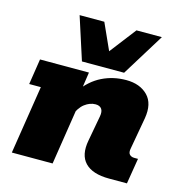

<svg xmlns="http://www.w3.org/2000/svg" viewBox="-96 -709 751 796"><g transform="rotate(15 280.0 -311.5)"><path d="M25 0 71 -293H21L38 -403H248L228 -268L220 -317Q255 -366 302.5 -389.5Q350 -413 406 -413Q465 -413 498.5 -379Q532 -345 521 -280L497 -145Q493 -126 500.5 -118Q508 -110 521 -110H537L519 0H442Q371 0 339 -33Q307 -66 319 -130L339 -239Q343 -261 335 -272Q327 -283 309 -283Q285 -283 262.5 -266Q240 -249 224 -208L244 -283L200 0ZM208 -440 149 -623H255L306 -510L393 -623H502L389 -440Z"/></g></svg>

Font: Rokkitt SemiBold Black
Style: Italic
Weight: 900
Italic angle: -9°
Version: Version 3.103